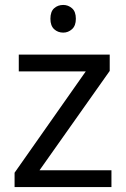

<svg xmlns="http://www.w3.org/2000/svg" viewBox="-20 -757 510 777"><path d="M431 0H39V-58L327 -468H56V-536H424V-470L140 -68H431ZM236 -737Q256 -737 271.5 -723.5Q287 -710 287 -681Q287 -653 271.5 -639Q256 -625 236 -625Q214 -625 199 -639Q184 -653 184 -681Q184 -710 199 -723.5Q214 -737 236 -737Z"/></svg>

Font: Noto Sans Bassa Vah
Style: Regular
Weight: 400
Designer: Monotype Design Team
Foundry: Monotype Imaging Inc.
Version: Version 2.002